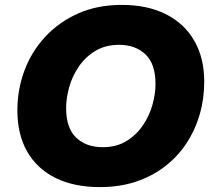

<svg xmlns="http://www.w3.org/2000/svg" viewBox="-20 -752 866 784"><path d="M51 -301Q51 -386 79.5 -463Q108 -540 163.5 -600.5Q219 -661 298 -696.5Q377 -732 477 -732Q583 -732 658.5 -693.5Q734 -655 774 -584.5Q814 -514 814 -419Q814 -349 795.5 -285Q777 -221 741.5 -167Q706 -113 653.5 -72.5Q601 -32 534.5 -10Q468 12 388 12Q282 12 206.5 -25.5Q131 -63 91 -133Q51 -203 51 -301ZM250 -311Q250 -229 291 -190Q332 -151 399 -151Q455 -151 495.5 -175.5Q536 -200 563 -239.5Q590 -279 602.5 -324Q615 -369 615 -409Q615 -491 574 -530Q533 -569 466 -569Q411 -569 370 -544.5Q329 -520 302 -480.5Q275 -441 262.5 -396Q250 -351 250 -311Z"/></svg>

Font: Kufam ExtraBold
Style: Italic
Weight: 800
Italic angle: -11°
Designer: Artur Schmal
Foundry: Original Type
Version: Version 1.301; ttfautohint (v1.8.3)